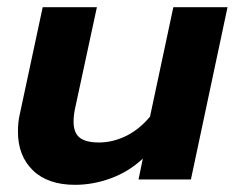

<svg xmlns="http://www.w3.org/2000/svg" viewBox="-20 -500 655 535"><path d="M30 -133Q30 -160 35 -181L99 -480H250L189 -197Q185 -178 185 -161Q185 -130 202 -116.5Q219 -103 256 -103Q294 -103 331 -121Q368 -139 398 -175L463 -480H614L512 0H366L378 -58Q338 -21 288.5 -3Q239 15 189 15Q113 15 71.5 -25.5Q30 -66 30 -133Z"/></svg>

Font: Prompt Semibold
Style: Italic
Weight: 600
Italic angle: -12°
Designer: Katatrad Team
Foundry: CadsonDemak
Version: Version 1.000